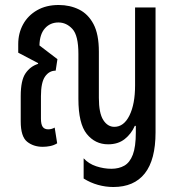

<svg xmlns="http://www.w3.org/2000/svg" viewBox="-20 -578 713 769"><path d="M434 171Q403 171 372.5 162.5Q342 154 315 137V56Q335 78 365.5 88Q396 98 426 98Q456 98 478 85.5Q500 73 512 41.5Q524 10 524 -48V-74H520Q506 -42 479.5 -21Q453 0 413 0Q361 0 327.5 -41.5Q294 -83 294 -182V-362Q294 -436 270 -462Q246 -488 214 -488Q181 -488 160 -464.5Q139 -441 138 -396L210 -341L203 -295Q177 -295 160.5 -271.5Q144 -248 144 -193V-103Q144 -80 151 -70Q158 -60 173 -60Q187 -60 199 -67L209 -4Q196 4 181 7Q166 10 151 10Q114 10 88.5 -10.5Q63 -31 63 -92V-193Q63 -256 82 -284Q101 -312 132 -322L133 -325L53 -367V-401Q53 -445 72.5 -480.5Q92 -516 128.5 -537Q165 -558 215 -558Q260 -558 296.5 -540Q333 -522 354.5 -481.5Q376 -441 376 -371V-186Q376 -125 393.5 -97.5Q411 -70 438 -70Q476 -70 498.5 -115.5Q521 -161 521 -236V-548H603V-48Q603 62 560 116.5Q517 171 434 171Z"/></svg>

Font: Noto Sans Thai ExtCond
Style: Regular
Weight: 400
Width: 2
Designer: Monotype Design Team
Foundry: Monotype Imaging Inc.
Version: Version 2.002; ttfautohint (v1.8.4.7-5d5b)